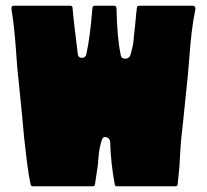

<svg xmlns="http://www.w3.org/2000/svg" viewBox="-20 -649 722 669"><path d="M464 -629H654Q657 -629 659 -625.5Q661 -622 661 -618Q652 -574 647.5 -533.5Q643 -493 639 -439.5Q635 -386 631 -353Q613 -174 612 -171Q610 -155 608 -117Q606 -79 605 -67Q604 -56 602 -35.5Q600 -15 599 -7Q598 0 592 0H387Q381 0 380 -6Q366 -80 364 -152Q364 -166 352 -170.5Q340 -175 335 -162Q331 -150 328 -135.5Q325 -121 324 -109Q323 -97 321.5 -80.5Q320 -64 318 -54Q316 -41 314.5 -30.5Q313 -20 311 -7Q310 0 304 0H94Q88 0 87 -6Q80 -35 73 -92Q63 -171 57 -246Q54 -278 48 -336.5Q42 -395 40 -415Q39 -432 35.5 -477.5Q32 -523 28.5 -555Q25 -587 20 -616Q20 -617 20 -618V-620Q20 -629 27 -629H226Q232 -629 233 -621Q234 -597 251 -461Q253 -447 266 -447.5Q279 -448 281 -461Q294 -519 302 -621Q303 -629 309 -629H379Q385 -629 386 -620Q388 -515 401 -456Q403 -444 417 -444.5Q431 -445 435 -459Q438 -471 440.5 -480.5Q443 -490 444 -497Q445 -504 445.5 -509.5Q446 -515 446.5 -522.5Q447 -530 448 -536Q450 -550 452.5 -579Q455 -608 457 -622Q458 -629 464 -629Z"/></svg>

Font: Cubao Free 
Style: Regular
Weight: 400
Designer: Aaron Amar
Version: Version 001.001